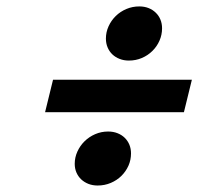

<svg xmlns="http://www.w3.org/2000/svg" viewBox="-20 -651 621 601"><path d="M311.5 -530.3Q311.5 -550.3 319.8 -568.6Q328.1 -586.9 342.3 -600.8Q356.4 -614.7 375.5 -622.8Q394.5 -630.9 416 -630.9Q432.1 -630.9 445.1 -625.7Q458 -620.6 467.5 -611.3Q477.1 -602.1 482.2 -589.6Q487.3 -577.1 487.3 -562.5Q487.3 -542 479.2 -523.7Q471.2 -505.4 457 -491.5Q442.9 -477.5 424.1 -469.5Q405.3 -461.4 383.3 -461.4Q367.7 -461.4 354.5 -466.6Q341.3 -471.7 331.8 -480.7Q322.3 -489.7 316.9 -502.4Q311.5 -515.1 311.5 -530.3ZM213.9 -138.2Q213.9 -158.2 222.2 -176.5Q230.5 -194.8 244.6 -208.7Q258.8 -222.7 277.8 -231Q296.9 -239.3 318.4 -239.3Q334.5 -239.3 347.7 -234.1Q360.8 -229 370.4 -219.7Q379.9 -210.4 385 -198Q390.1 -185.5 390.1 -170.9Q390.1 -150.4 382.1 -132.3Q374 -114.3 359.9 -100.3Q345.7 -86.4 326.7 -78.4Q307.6 -70.3 285.6 -70.3Q270 -70.3 256.8 -75.4Q243.7 -80.6 234.1 -89.6Q224.6 -98.6 219.2 -111.1Q213.9 -123.5 213.9 -138.2ZM146 -401.4H580.6L555.7 -299.8H121.1Z"/></svg>

Font: Andika New Basic
Style: Bold Italic
Weight: 700
Italic angle: -14°
Designer: Victor Gaultney, Annie Olsen, Pablo Ugerman
Foundry: SIL International
Version: Version 5.500